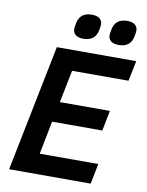

<svg xmlns="http://www.w3.org/2000/svg" viewBox="-97 -974 799 1043"><g transform="rotate(10 302.5 -452.5)"><path d="M300 -768C349 -768 370 -793 377 -826C381 -845 382 -854 382 -861C382 -886 365 -905 325 -905C276 -905 255 -880 248 -847C244 -828 243 -819 243 -812C243 -787 260 -768 300 -768ZM495 -768C544 -768 565 -793 572 -826C576 -845 577 -854 577 -861C577 -886 560 -905 520 -905C471 -905 450 -880 443 -847C439 -828 438 -819 438 -812C438 -787 455 -768 495 -768ZM477 0 499 -112H176L212 -295H489L511 -407H235L271 -586H582L605 -698H167L27 0Z"/></g></svg>

Font: Braiins Sans SemiBold
Style: Italic
Weight: 600
Italic angle: -11.31°
Designer: Mike Abbink, Paul van der Laan, Pieter van Rosmalen, Jiri Chlebus, Lubos Buracinsky
Foundry: Bold Monday, Sudetype
Version: Version 1.000;hotconv 1.0.109;makeotfexe 2.5.65596